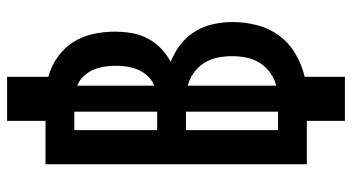

<svg xmlns="http://www.w3.org/2000/svg" viewBox="-245 -638 990 540"><g transform="rotate(-90 250.0 -368.0)"><path d="M180 107V0H58V-735H180V-843H304V-727Q334 -719 359.5 -701Q385 -683 401.5 -657Q418 -631 424.5 -600.5Q431 -570 431 -540Q431 -516 427 -492.5Q423 -469 412 -448Q401 -427 384 -410.5Q367 -394 346 -383Q372 -373 394.5 -355.5Q417 -338 431.5 -314.5Q446 -291 452 -263.5Q458 -236 458 -208Q458 -174 449 -139.5Q440 -105 419.5 -77.5Q399 -50 368.5 -32Q338 -14 304 -6V107ZM206 -421V-654H154V-421ZM279 -429Q294 -435 305.5 -447Q317 -459 323.5 -474Q330 -489 332.5 -505Q335 -521 335 -538Q335 -554 332.5 -570Q330 -586 323.5 -601Q317 -616 305.5 -628Q294 -640 279 -646ZM154 -81H206V-340H154ZM279 -86Q299 -91 315.5 -103Q332 -115 343 -132.5Q354 -150 358 -170Q362 -190 362 -210Q362 -231 358 -251Q354 -271 343 -288.5Q332 -306 315.5 -318Q299 -330 279 -335Z"/></g></svg>

Font: Iosevka Extrabold
Style: Regular
Weight: 800
Monospace: yes
Designer: Belleve Invis
Foundry: Belleve Invis
Version: Version 32.5.0; ttfautohint (v1.8.4)